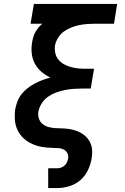

<svg xmlns="http://www.w3.org/2000/svg" viewBox="-20 -755 640 980"><path d="M226 205V104H271Q281 104 291.5 100.5Q302 97 310 89.5Q318 82 322 72Q326 62 328 52Q330 38 323.5 26Q317 14 305 8Q293 2 279 1Q265 0 251 0Q237 0 223 -1.5Q209 -3 195.5 -5Q182 -7 169 -11Q156 -15 144 -20.5Q132 -26 121 -33Q110 -40 100.5 -49Q91 -58 83 -68.5Q75 -79 69.5 -91Q64 -103 60.5 -116Q57 -129 56 -143Q55 -157 55.5 -171Q56 -185 58 -199Q62 -219 69.5 -238.5Q77 -258 90.5 -275Q104 -292 121.5 -305.5Q139 -319 158 -329Q177 -339 197 -346.5Q217 -354 237 -359Q212 -371 191.5 -388.5Q171 -406 158 -430Q145 -454 142 -482.5Q139 -511 144 -539Q146 -553 150 -566Q154 -579 160.5 -591Q167 -603 176 -614Q185 -625 196 -634H136L153 -735H578L562 -634H468Q447 -634 426.5 -632.5Q406 -631 385.5 -627Q365 -623 344.5 -615Q324 -607 306.5 -594.5Q289 -582 277 -563Q265 -544 261 -524Q258 -504 262 -485Q266 -466 277.5 -451.5Q289 -437 305 -428Q321 -419 339.5 -413.5Q358 -408 377.5 -406Q397 -404 417 -404H460L443 -303H400Q378 -303 356 -301.5Q334 -300 311.5 -295.5Q289 -291 267 -283Q245 -275 225.5 -261.5Q206 -248 193 -227.5Q180 -207 176 -185Q173 -167 178.5 -150Q184 -133 197.5 -122Q211 -111 228 -106.5Q245 -102 263.5 -101Q282 -100 300.5 -99.5Q319 -99 336.5 -96Q354 -93 370.5 -87Q387 -81 401.5 -71.5Q416 -62 427 -48.5Q438 -35 444 -19Q450 -3 450.5 15.5Q451 34 448 52Q443 83 429 113Q415 143 390 164.5Q365 186 333.5 195.5Q302 205 271 205Z"/></svg>

Font: Iosevka Curly Slab ExObl
Style: Bold
Weight: 700
Width: 7
Italic angle: -9°
Monospace: yes
Designer: Belleve Invis
Foundry: Belleve Invis
Version: Version 11.0.0; ttfautohint (v1.8.3)